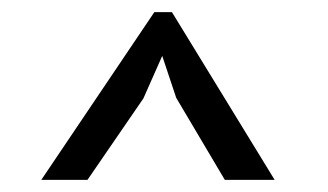

<svg xmlns="http://www.w3.org/2000/svg" viewBox="-20 -731 540 316"><path d="M234 -711H263L432 -435H350L270 -570L247 -639L216 -569L124 -435H48Z"/></svg>

Font: PTSans
Style: Regular
Weight: 400
Designer: A.Korolkova, O.Umpeleva, V.Yefimov
Foundry: ParaType Ltd
Version: Version 2.003W OFL